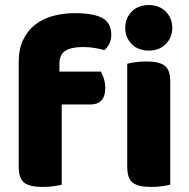

<svg xmlns="http://www.w3.org/2000/svg" viewBox="-20 -731 749 759"><path d="M215 -448H379Q385 -437 390.5 -420.5Q396 -404 396 -384Q396 -349 380.5 -333.5Q365 -318 339 -318H224V-1Q213 2 192.5 5Q172 8 148 8Q98 8 76 -8.5Q54 -25 54 -72V-486Q54 -537 71.5 -573.5Q89 -610 119 -633.5Q149 -657 189.5 -668Q230 -679 276 -679Q350 -679 385 -659.5Q420 -640 420 -593Q420 -573 411.5 -557Q403 -541 393 -533Q374 -538 353.5 -541.5Q333 -545 306 -545Q263 -545 239 -530.5Q215 -516 215 -480ZM483 -479Q494 -482 514.5 -485Q535 -488 559 -488Q609 -488 631 -471.5Q653 -455 653 -408V-1Q642 2 621.5 5Q601 8 577 8Q527 8 505 -8.5Q483 -25 483 -72ZM475 -621Q475 -659 500.5 -685Q526 -711 568 -711Q610 -711 635.5 -685Q661 -659 661 -621Q661 -583 635.5 -557Q610 -531 568 -531Q526 -531 500.5 -557Q475 -583 475 -621Z"/></svg>

Font: Baloo Da 2 ExtraBold
Style: Regular
Weight: 800
Designer: Noopur Datye, Sulekha Rajkumar and Ek Type
Foundry: Ek Type
Version: Version 1.640;hotconv 1.0.111;makeotfexe 2.5.65597; ttfautoh